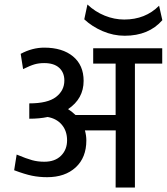

<svg xmlns="http://www.w3.org/2000/svg" viewBox="-20 -841 748 861"><path d="M367.2 -211.4Q367.2 -134.3 319.3 -90.3Q271.5 -46.4 191.4 -46.4Q155.8 -46.4 123.5 -53Q91.3 -59.6 43.5 -77.6L54.7 -147.9Q99.1 -129.4 124.3 -122.6Q149.4 -115.7 178.7 -115.7Q226.6 -115.7 253.7 -142.8Q280.8 -169.9 280.8 -211.7Q280.8 -253.4 257.6 -281.2Q234.4 -309.1 193.8 -316.4Q157.7 -308.6 111.3 -308.6V-377.4Q193.8 -377.4 231.2 -406.2Q268.6 -435.1 268.6 -480Q268.6 -515.6 245.4 -536.9Q222.2 -558.1 178.2 -558.1Q154.8 -558.1 135.7 -552.7Q116.7 -547.4 83.5 -531.2L72.8 -599.6Q125 -627.4 178.2 -627.4Q259.8 -627.4 307.4 -588.1Q355 -548.8 355 -478.5Q355 -398.4 285.2 -351.6Q301.3 -341.8 318.8 -325.2H498.5V-555.7H397.9V-624.5H707.5V-555.7H585V0H498.5L499 -256.3H360.8Q367.2 -233.4 367.2 -211.4ZM537.1 -753.4Q631.8 -753.4 693.4 -815.4L708 -750.5Q647 -680.7 539.1 -680.7Q488.3 -680.7 440.2 -701.4Q392.1 -722.2 357.9 -754.4L372.1 -820.8Q406.7 -788.1 449.7 -770.8Q492.7 -753.4 537.1 -753.4Z"/></svg>

Font: Yantramanav
Style: Regular
Weight: 400
Version: Version 1.000;PS 1.0;hotconv 1.0.72;makeotf.lib2.5.5900; ttf